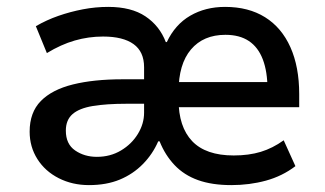

<svg xmlns="http://www.w3.org/2000/svg" viewBox="-20 -528 943 557"><path d="M238 9Q190 9 150.5 -11Q111 -31 88.5 -66.5Q66 -102 66 -146Q66 -202 98.5 -235Q131 -268 191.5 -283Q252 -298 336 -298H421V-227H347Q289 -227 249.5 -220.5Q210 -214 190.5 -197Q171 -180 171 -149Q171 -110 198 -91.5Q225 -73 261 -73Q300 -73 331 -91.5Q362 -110 380 -139.5Q398 -169 398 -201V-333Q398 -378 367.5 -400Q337 -422 279 -422Q237 -422 197 -410.5Q157 -399 116 -374L84 -452Q115 -470 149.5 -482Q184 -494 220.5 -501Q257 -508 294 -508Q361 -508 402 -480.5Q443 -453 461 -406H464Q488 -457 532 -482.5Q576 -508 633 -508Q701 -508 749 -478Q797 -448 822.5 -391Q848 -334 848 -255V-217H476V-290H775L756 -269Q756 -320 742.5 -355.5Q729 -391 702 -409Q675 -427 634 -427Q570 -427 534 -384.5Q498 -342 498 -262V-239Q498 -160 537.5 -118.5Q577 -77 658 -77Q702 -77 736.5 -87.5Q771 -98 803 -121L837 -46Q799 -17 751.5 -4Q704 9 651 9Q595 9 554.5 -5.5Q514 -20 486.5 -49Q459 -78 443 -118H439Q423 -81 394.5 -52Q366 -23 327.5 -7Q289 9 238 9Z"/></svg>

Font: Nunito Sans 7pt SemiCondensed SemiBold
Style: Regular
Weight: 600
Width: 4
Designer: Vernon Adams
Foundry: Vernon Adams
Version: Version 3.101;gftools[0.9.27]